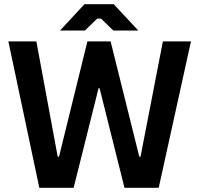

<svg xmlns="http://www.w3.org/2000/svg" viewBox="-20 -898 953 918"><path d="M267.1 -752 383.8 -877.9H523.9L641.1 -752H522L462.9 -809.1H444.8L386.2 -752ZM168 0 20 -700.2H153.8L255.9 -148.9H262.2L397.9 -700.2H508.8L646 -148.9H651.9L758.8 -700.2H893.1L738.8 0H575.2L456.1 -476.1H451.2L332 0Z"/></svg>

Font: Fixel Text SemiBold
Style: Regular
Weight: 600
Width: 4
Designer: AlfaBravo + MacPaw
Foundry: Kyrylo Tkachov, Marchela Mozhyna, Serhii Makarenko, Maria Weinstein, Zakhar Kryvoshyya
Version: Version 1.211